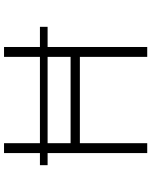

<svg xmlns="http://www.w3.org/2000/svg" viewBox="81 -831 750 952"><g transform="rotate(-90 456.0 -355.0)"><path d="M799 -532H699V-710H650V-532H222V-710H173V-532H113V-494H173V0H222V-334H650V0H699V-494H799ZM650 -380H222V-494H650Z"/></g></svg>

Font: Sulaf Light
Style: Regular
Weight: 300
Designer: Bandar Raffah (Arabic) and Santiago Orozco (Latin)
Foundry: Caramella and Typemade
Version: Version 1.005;PS 001.005;hotconv 1.0.88;makeotf.lib2.5.64775